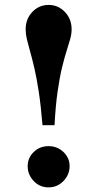

<svg xmlns="http://www.w3.org/2000/svg" viewBox="-20 -767 403 796"><path d="M156.2 -248Q149.4 -330.1 140.4 -388.7Q131.3 -447.3 121.8 -487.5Q112.3 -527.8 104.2 -555.9Q96.2 -584 91.3 -605Q86.4 -626 86.4 -645.5Q86.4 -688.5 114 -717.5Q141.6 -746.6 181.6 -746.6Q221.2 -746.6 249 -717.5Q276.9 -688.5 276.9 -645.5Q276.9 -626 271 -605Q265.1 -584 256.1 -555.9Q247.1 -527.8 237.3 -487.5Q227.5 -447.3 219 -388.7Q210.4 -330.1 206.1 -248ZM181.2 9.8Q144.5 9.8 119.6 -16.6Q94.7 -43 94.7 -78.1Q94.7 -112.3 119.6 -136.7Q144.5 -161.1 181.2 -161.1Q217.8 -161.1 243.2 -136.7Q268.6 -112.3 268.6 -78.1Q268.6 -43 243.2 -16.6Q217.8 9.8 181.2 9.8Z"/></svg>

Font: Gelasio SemiBold
Style: Regular
Weight: 600
Designer: Eben Sorkin
Foundry: Eben Sorkin
Version: Version 1.008